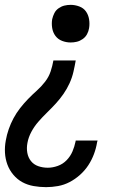

<svg xmlns="http://www.w3.org/2000/svg" viewBox="-23 -548 543 791"><path d="M268 -373Q250 -373 233 -379.5Q216 -386 205.5 -400Q195 -414 192 -432.5Q189 -451 192 -469Q195 -482 201 -494Q207 -506 218.5 -514Q230 -522 242.5 -525Q255 -528 268 -528Q286 -528 303.5 -521.5Q321 -515 331 -501Q341 -487 344 -468.5Q347 -450 344 -432Q342 -419 335.5 -407Q329 -395 317.5 -387Q306 -379 293.5 -376Q281 -373 268 -373ZM167 223Q141 223 115.5 218.5Q90 214 69 202.5Q48 191 32 172Q16 153 7.5 130Q-1 107 -2.5 81.5Q-4 56 1 30Q5 7 13 -16Q21 -39 32.5 -60.5Q44 -82 59.5 -102Q75 -122 92.5 -140Q110 -158 128.5 -174.5Q147 -191 162.5 -211Q178 -231 185.5 -253.5Q193 -276 197 -299H289Q285 -276 279.5 -252Q274 -228 263.5 -205Q253 -182 238.5 -161Q224 -140 206.5 -121Q189 -102 170.5 -84Q152 -66 135 -46.5Q118 -27 106 -4.5Q94 18 90 41Q86 62 89.5 81.5Q93 101 104.5 115.5Q116 130 134.5 136.5Q153 143 174 143Q194 143 215 135.5Q236 128 251.5 112Q267 96 275.5 76Q284 56 288 36L289 31H379L377 38Q373 63 364 87Q355 111 341 132.5Q327 154 307 172Q287 190 264 202Q241 214 216 218.5Q191 223 167 223Z"/></svg>

Font: Iosevka Medium Oblique
Style: Regular
Weight: 500
Italic angle: -9°
Monospace: yes
Designer: Belleve Invis
Foundry: Belleve Invis
Version: Version 32.5.0; ttfautohint (v1.8.4)